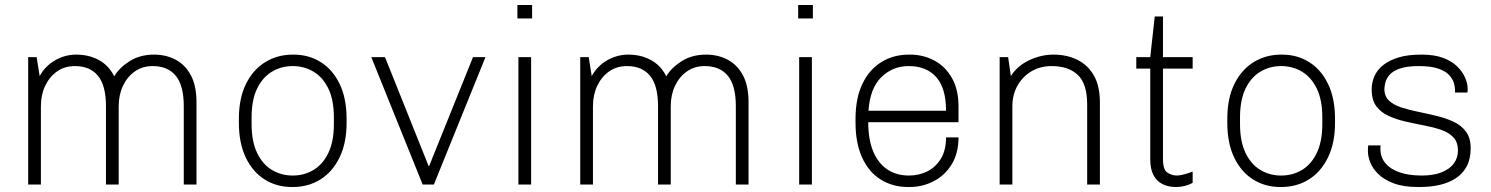

<svg xmlns="http://www.w3.org/2000/svg" viewBox="-20 -740 5980 770"><path d="M93 0V-511H127L139 -435Q162 -476 201.5 -498.5Q241 -521 286 -521Q336 -521 376 -499.5Q416 -478 438 -434Q458 -468 499.5 -494.5Q541 -521 598 -521Q646 -521 684.5 -500.5Q723 -480 745.5 -438Q768 -396 768 -329V0H717V-314Q717 -397 685 -436Q653 -475 592 -475Q552 -475 521.5 -454Q491 -433 473.5 -396.5Q456 -360 456 -314V0H405V-314Q405 -397 373 -436Q341 -475 280 -475Q240 -475 209.5 -454Q179 -433 161.5 -396.5Q144 -360 144 -314V0Z M1151 10Q1089 10 1041 -20.5Q993 -51 965.5 -108.5Q938 -166 938 -248V-263Q938 -346 966.5 -403.5Q995 -461 1044 -491Q1093 -521 1154 -521H1157Q1219 -521 1267 -490.5Q1315 -460 1342.5 -402.5Q1370 -345 1370 -263V-248Q1370 -166 1341.5 -108Q1313 -50 1264.5 -20Q1216 10 1154 10ZM1154 -36Q1200 -36 1237.5 -58.5Q1275 -81 1297 -127Q1319 -173 1319 -242V-269Q1319 -339 1297 -384.5Q1275 -430 1237.5 -452.5Q1200 -475 1154 -475Q1108 -475 1070.5 -452.5Q1033 -430 1011 -384.5Q989 -339 989 -269V-242Q989 -173 1011 -127Q1033 -81 1070.5 -58.5Q1108 -36 1154 -36Z M1675 0 1469 -511H1524L1699 -74H1701L1877 -511H1927L1720 0Z M2059 0V-511H2110V0ZM2055 -666V-720H2114V-666Z M2307 0V-511H2341L2353 -435Q2376 -476 2415.5 -498.5Q2455 -521 2500 -521Q2550 -521 2590 -499.5Q2630 -478 2652 -434Q2672 -468 2713.5 -494.5Q2755 -521 2812 -521Q2860 -521 2898.5 -500.5Q2937 -480 2959.5 -438Q2982 -396 2982 -329V0H2931V-314Q2931 -397 2899 -436Q2867 -475 2806 -475Q2766 -475 2735.5 -454Q2705 -433 2687.5 -396.5Q2670 -360 2670 -314V0H2619V-314Q2619 -397 2587 -436Q2555 -475 2494 -475Q2454 -475 2423.5 -454Q2393 -433 2375.5 -396.5Q2358 -360 2358 -314V0Z M3185 0V-511H3236V0ZM3181 -666V-720H3240V-666Z M3622 10Q3560 10 3512 -20Q3464 -50 3437.5 -108Q3411 -166 3411 -248V-263Q3411 -346 3438.5 -403.5Q3466 -461 3514.5 -491Q3563 -521 3625 -521H3629Q3683 -521 3727.5 -497Q3772 -473 3798 -426.5Q3824 -380 3824 -314V-250H3462Q3462 -180 3482 -132.5Q3502 -85 3538.5 -60.5Q3575 -36 3625 -36Q3665 -36 3698.5 -52.5Q3732 -69 3753 -103Q3774 -137 3774 -189H3824Q3824 -126 3797 -81.5Q3770 -37 3725 -13.5Q3680 10 3627 10ZM3463 -296H3774Q3774 -387 3734.5 -431Q3695 -475 3624 -475Q3560 -475 3514.5 -430.5Q3469 -386 3463 -296Z M3989 0V-511H4023L4034 -435Q4060 -476 4107.5 -498.5Q4155 -521 4205 -521Q4258 -521 4300 -500.5Q4342 -480 4366.5 -438Q4391 -396 4391 -329V0H4340V-321Q4340 -404 4302.5 -439.5Q4265 -475 4197 -475Q4152 -475 4116.5 -454Q4081 -433 4060.5 -396.5Q4040 -360 4040 -314V0Z M4695 10Q4666 10 4642.5 -1.5Q4619 -13 4606 -37.5Q4593 -62 4593 -101V-465H4537V-511H4593L4611 -674H4644V-511H4763V-465H4644V-103Q4644 -59 4662 -47.5Q4680 -36 4701 -36Q4712 -36 4731.5 -41.5Q4751 -47 4763 -52V-7Q4755 -2 4743.5 2Q4732 6 4720 8Q4708 10 4695 10Z M5115 10Q5053 10 5005 -20.5Q4957 -51 4929.5 -108.5Q4902 -166 4902 -248V-263Q4902 -346 4930.5 -403.5Q4959 -461 5008 -491Q5057 -521 5118 -521H5121Q5183 -521 5231 -490.5Q5279 -460 5306.5 -402.5Q5334 -345 5334 -263V-248Q5334 -166 5305.5 -108Q5277 -50 5228.5 -20Q5180 10 5118 10ZM5118 -36Q5164 -36 5201.5 -58.5Q5239 -81 5261 -127Q5283 -173 5283 -242V-269Q5283 -339 5261 -384.5Q5239 -430 5201.5 -452.5Q5164 -475 5118 -475Q5072 -475 5034.5 -452.5Q4997 -430 4975 -384.5Q4953 -339 4953 -269V-242Q4953 -173 4975 -127Q4997 -81 5034.5 -58.5Q5072 -36 5118 -36Z M5668 10Q5609 10 5570 -4.5Q5531 -19 5508 -41.5Q5485 -64 5475.5 -88.5Q5466 -113 5466 -132Q5466 -139 5466 -143.5Q5466 -148 5467 -157H5517Q5516 -153 5516 -150Q5516 -147 5516 -143Q5516 -109 5536.5 -85Q5557 -61 5594 -48.5Q5631 -36 5682 -36Q5729 -36 5761.5 -49Q5794 -62 5810.5 -84.5Q5827 -107 5827 -136Q5827 -170 5808.5 -189.5Q5790 -209 5759 -219.5Q5728 -230 5691 -237Q5654 -244 5617 -252.5Q5580 -261 5549 -275Q5518 -289 5499.5 -314Q5481 -339 5481 -381Q5481 -410 5492.5 -435.5Q5504 -461 5528.5 -480Q5553 -499 5590 -510Q5627 -521 5678 -521H5682Q5732 -521 5767 -508Q5802 -495 5823.5 -474Q5845 -453 5855.5 -429Q5866 -405 5866 -383Q5866 -379 5865.5 -374Q5865 -369 5865 -369H5815V-382Q5815 -391 5811 -406Q5807 -421 5793.5 -437Q5780 -453 5750.5 -464Q5721 -475 5670 -475Q5621 -475 5592.5 -464.5Q5564 -454 5551.5 -438.5Q5539 -423 5535.5 -407.5Q5532 -392 5532 -383Q5532 -354 5550.5 -336.5Q5569 -319 5600 -309Q5631 -299 5668 -291.5Q5705 -284 5742 -275Q5779 -266 5810 -251.5Q5841 -237 5859.5 -211.5Q5878 -186 5878 -146Q5878 -103 5862.5 -73.5Q5847 -44 5819 -25.5Q5791 -7 5754 1.5Q5717 10 5673 10Z"/></svg>

Font: Chivo Medium Thin
Style: Regular
Weight: 250
Version: Version 2.002